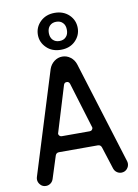

<svg xmlns="http://www.w3.org/2000/svg" viewBox="-105 -1043 809 1125"><g transform="rotate(-10 300.0 -480.0)"><path d="M383 -256Q392 -256 397 -262Q402 -267 402 -274.5Q402 -277 318 -550Q313.5 -563.5 300 -563.5Q286.5 -563.5 282 -550Q198 -277 198 -274.5Q198 -267 203 -262Q208.5 -256 217 -256ZM524.5 15Q509 15 497 6Q485.5 -2 480 -17.5L437.5 -150.5Q432 -166.5 415.5 -166.5H184.5Q168 -166.5 162.5 -150.5L120 -17.5Q114.5 -2 103 6Q91 15 75.5 15Q55.5 15 43 1Q29.5 -13.5 29.5 -31Q29.5 -34.5 30 -38Q30.5 -41.5 31.5 -45L221 -655Q230 -681.5 252 -698.5Q274 -715 300 -715Q327 -715 348.5 -698.5Q370 -682.5 379 -655L568.5 -45Q569.5 -41.5 570 -38Q570.5 -34.5 570.5 -31Q570.5 -13.5 557.5 1Q544 15 524.5 15ZM300.5 -975Q352.5 -975 386 -943Q419 -911 419 -864.5Q419 -820 386 -787.5Q353.5 -755.5 300.5 -755.5Q248 -755.5 215.5 -787.5Q182 -820 182 -864.5Q182 -910.5 215.5 -943Q249 -975 300.5 -975ZM300.5 -922Q276.5 -922 261.5 -906.5Q247 -891 247 -864.5Q247 -838.5 261.5 -823Q276.5 -807.5 300.5 -807.5Q326 -807.5 340 -823Q354.5 -837.5 354.5 -864.5Q354.5 -892 340 -906.5Q326 -922 300.5 -922Z"/></g></svg>

Font: Maple Mono SC NF
Style: Regular
Weight: 400
Designer: subframe7536
Version: Version 4.2; ttfautohint (v1.8.4.7-5d5b-dirty);Nerd Fonts 6.